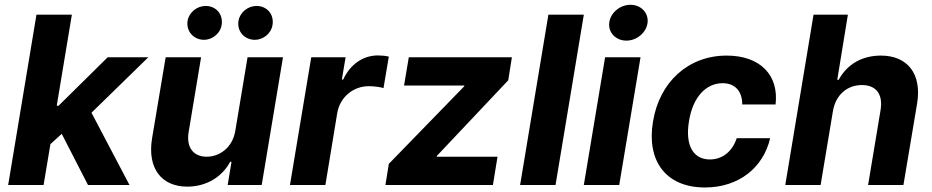

<svg xmlns="http://www.w3.org/2000/svg" viewBox="-20 -790 3982 820"><path d="M14.9 0H166.2L195.3 -174.4L243.6 -218.4L355.8 0H533L370.7 -308.6L613.6 -545.5H440L230.1 -338.4H222.3L286.9 -727.3H135.7Z M985.1 -232.2C973.4 -159.1 917.3 -120.7 862.9 -120.7C805.4 -120.7 775.2 -160.9 785.5 -225.1L838.8 -545.5H687.5L629.3 -198.2C608.7 -70.7 670.1 7.1 779.8 7.1C861.9 7.1 929.3 -35.2 963.1 -99.1H968.8L952.4 0H1097.7L1188.6 -545.5H1037.3ZM781.2 -701.3C774.1 -657.7 806.1 -620 851.2 -620C888.1 -620 921.5 -648.4 926.5 -683.2C933.9 -728 903.8 -764.6 858 -764.6C821.4 -764.6 787.3 -737.2 781.2 -701.3ZM998.6 -701.3C991.1 -657 1023.4 -620 1068.5 -620C1105.5 -620 1138.8 -648.4 1143.8 -683.2C1151.3 -728 1121.1 -764.6 1075.3 -764.6C1038.7 -764.6 1004.6 -737.2 998.6 -701.3Z M1218.4 0H1369.7L1420.5 -308.6C1432.5 -375.7 1489 -421.9 1555 -421.9C1576.7 -421.9 1604.8 -418.3 1617.9 -413.7L1640.6 -548.3C1627.5 -551.5 1609.4 -553.3 1594.1 -553.3C1533 -553.3 1476.9 -517.8 1445.7 -450.3H1440L1456 -545.5H1309.3Z M1626.1 0H2085.2L2104.8 -120.7H1844.8L1846.2 -124.6L2150.6 -447.1L2166.2 -545.5H1725.9L1705.6 -424.7H1963.4L1962 -420.8L1640.6 -90.2Z M2473.4 -727.3H2322.1L2201.3 0H2352.6Z M2473.4 0H2624.6L2715.6 -545.5H2564.3ZM2582 -693.2C2576.7 -651.3 2610.1 -616.5 2655.2 -616.5C2700.3 -616.5 2740.8 -651.3 2745.7 -693.2C2750.4 -735.4 2717.7 -769.5 2672.6 -769.5C2627.8 -769.5 2587 -735.4 2582 -693.2Z M2990.4 10.7C3135.7 10.7 3240.4 -74.6 3269.2 -199.9H3126.4C3107.6 -142 3064.3 -109 3011.7 -109C2941.1 -109 2905.2 -168.3 2922.6 -272.7C2938.9 -375.7 2995.4 -434.7 3066.4 -434.7C3121.1 -434.7 3150.6 -397.7 3149.9 -343.8H3292.3C3307.2 -469.8 3225.9 -552.6 3083.5 -552.6C2918 -552.6 2795.8 -437.9 2768.8 -270.6C2740.8 -104.8 2822.4 10.7 2990.4 10.7Z M3537.3 -315.3C3549 -385.7 3599.1 -426.8 3660.9 -426.8C3721.9 -426.8 3751.8 -387.4 3740.8 -320.3L3687.5 0H3838.4L3896.7 -347.3C3918 -475.1 3855.5 -552.6 3742.2 -552.6C3659.1 -552.6 3596.9 -513.5 3561.8 -449.2H3555.8L3601.2 -727.3H3454.5L3333.8 0H3484.7Z"/></svg>

Font: Margiela Sans
Style: Bold Italic
Weight: 700
Italic angle: -9.39999°
Designer: Stefan Endress, Andreas Faust
Version: Version 1.100;FEAKit 1.0